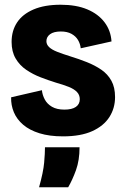

<svg xmlns="http://www.w3.org/2000/svg" viewBox="-20 -562 527 811"><path d="M246 14Q189 14 147 1Q105 -12 78 -35Q51 -58 38.5 -88Q26 -118 27 -151L157 -181Q159 -161 169 -142Q179 -123 199.5 -111Q220 -99 252 -99Q284 -99 300.5 -110.5Q317 -122 317 -143Q317 -161 305 -173.5Q293 -186 270.5 -195Q248 -204 216 -213Q184 -223 151.5 -235.5Q119 -248 91 -267Q63 -286 46 -315Q29 -344 29 -385Q29 -432 52 -467Q75 -502 121.5 -522Q168 -542 236 -542Q302 -542 348.5 -522.5Q395 -503 421.5 -468Q448 -433 451 -387L321 -358Q319 -377 309.5 -393Q300 -409 282 -419Q264 -429 237 -429Q207 -429 191.5 -417.5Q176 -406 176 -388Q176 -374 187.5 -363Q199 -352 222 -343Q245 -334 277 -324Q313 -313 347 -299.5Q381 -286 408 -267.5Q435 -249 450.5 -221Q466 -193 466 -152Q466 -105 442 -67.5Q418 -30 369.5 -8Q321 14 246 14ZM145 229Q163 165 166.5 125Q170 85 170 60H316Q316 115 301 156.5Q286 198 268 229Z"/></svg>

Font: Bricolage Grotesque 24pt SemiCondensed ExtraBold
Style: Regular
Weight: 800
Width: 4
Designer: Mathieu Triay
Foundry: Atelier Triay
Version: Version 1.001;gftools[0.9.33.dev8+g029e19f]